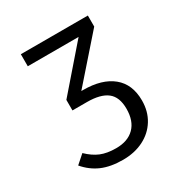

<svg xmlns="http://www.w3.org/2000/svg" viewBox="-172 -655 944 995"><g transform="rotate(-30 300.0 -157.5)"><path d="M517 -6Q517 59 486.5 108.5Q456 158 402 185Q348 212 279 212Q205 212 153 189.5Q101 167 62 121L113 76Q149 111 186.5 126.5Q224 142 278 142Q348 142 387 103Q426 64 426 -9Q426 -79 386.5 -110Q347 -141 266 -141H179V-204L397 -455H93V-527H494V-461L269 -205H280Q392 -205 454.5 -154Q517 -103 517 -6Z"/></g></svg>

Font: FiraDG Mono
Style: Regular
Weight: 400
Designer: Carrois Corporate & Edenspiekermann AG
Foundry: Carrois Corporate GbR & Edenspiekermann AG
Version: Version 3.206